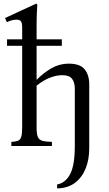

<svg xmlns="http://www.w3.org/2000/svg" viewBox="-20 -810 607 1065"><path d="M183 -101Q183 -66 190 -50Q197 -34 215.5 -29Q234 -24 268 -23V0H43V-23Q66 -24 79 -29Q92 -34 97.5 -50Q103 -66 103 -101V-556H19V-592H103V-657Q103 -685 95 -693Q87 -701 72 -701Q59 -701 44.5 -697Q30 -693 18 -687L8 -710L181 -790L187 -784Q186 -776 184.5 -741Q183 -706 183 -658V-592H323V-556H183V-367Q221 -406 265.5 -431.5Q310 -457 361 -457Q424 -457 449.5 -425.5Q475 -394 475 -342V13Q475 76 454.5 126Q434 176 394.5 205Q355 234 297 235V213Q343 205 369 156Q395 107 395 -2V-318Q395 -353 379.5 -373Q364 -393 326 -393Q293 -393 257 -379Q221 -365 183 -335Z"/></svg>

Font: Bona Nova
Style: Regular
Weight: 400
Designer: Mateusz Machalski
Foundry: Capitalics
Version: Version 4.001; ttfautohint (v1.8.3)